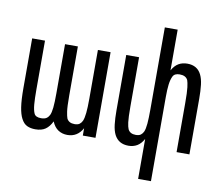

<svg xmlns="http://www.w3.org/2000/svg" viewBox="-98 -880 1396 1208"><g transform="rotate(10 600.0 -276.0)"><path d="M167 13Q137 13 114.5 2.5Q92 -8 77 -37Q63 -63 56 -108.5Q49 -154 49 -230V-547H131V-234Q131 -176 134 -140Q137 -104 146.5 -83Q156 -62 191 -62Q213 -62 225 -70Q237 -78 244 -92Q252 -108 255.5 -141Q259 -174 259 -234V-547H341V-234Q341 -161 345.5 -131.5Q350 -102 355 -89Q368 -62 405 -62Q426 -62 437 -70.5Q448 -79 454 -92Q462 -110 465.5 -144.5Q469 -179 469 -234V-547H550V0H469V-47Q436 13 372 13Q339 13 313.5 -3.5Q288 -20 273 -56Q256 -21 231.5 -4Q207 13 167 13Z M859 -47Q841 -15 817 -1Q793 13 762 13Q699 13 672 -39Q659 -65 654.5 -103.5Q650 -142 650 -192V-547H732V-234Q732 -161 736 -131.5Q740 -102 746 -89Q759 -62 796 -62Q817 -62 828 -70.5Q839 -79 845 -92Q853 -110 856 -144.5Q859 -179 859 -234V-760H941V-500Q959 -532 983 -546Q1007 -560 1039 -560Q1102 -560 1128 -508Q1141 -482 1145.5 -443.5Q1150 -405 1150 -355V0H1068V-313Q1068 -383 1064 -414Q1060 -445 1055 -458Q1042 -485 1003 -485Q970 -485 959.5 -463.5Q949 -442 945 -410Q943 -394 942 -374Q941 -354 941 -329V208H859Z"/></g></svg>

Font: PlemolJP35 Console
Style: Regular
Weight: 400
Version: v2.0.3; ttfautohint (v1.8.4.7-5d5b-dirty) -l 6 -r 45 -G 200 